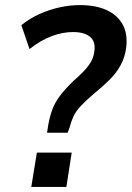

<svg xmlns="http://www.w3.org/2000/svg" viewBox="-20 -735 518 755"><path d="M165 -213 170 -245Q176 -278 186 -305Q196 -332 216 -358.5Q236 -385 269 -417Q290 -435 307.5 -453Q325 -471 336.5 -490Q348 -509 351 -533Q355 -560 345.5 -576.5Q336 -593 316 -601Q296 -609 267 -609Q227 -609 183.5 -593Q140 -577 96 -542L64 -636Q96 -662 134.5 -679.5Q173 -697 214 -706Q255 -715 294 -715Q357 -715 400 -695Q443 -675 463 -637.5Q483 -600 476 -546Q471 -509 454 -478Q437 -447 410 -420.5Q383 -394 351 -368Q317 -339 297.5 -318Q278 -297 269 -277.5Q260 -258 254 -235L246 -213ZM103 0 125 -135H262L241 0Z"/></svg>

Font: Nunito Sans 10pt SemiCondensed
Style: Bold Italic
Weight: 700
Width: 4
Italic angle: -9°
Designer: Vernon Adams
Foundry: Vernon Adams
Version: Version 3.101;gftools[0.9.27]